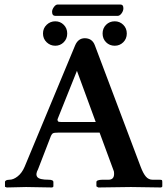

<svg xmlns="http://www.w3.org/2000/svg" viewBox="-20 -827 739 848"><path d="M186 -640.4Q169.9 -655.8 169.9 -679Q169.9 -702.1 186 -717.5Q202.1 -732.9 224.1 -732.9Q246.1 -732.9 261.5 -717.5Q276.9 -702.1 276.9 -679Q276.9 -655.8 261.5 -640.4Q246.1 -625 224.1 -625Q202.1 -625 186 -640.4ZM486.8 -732.9Q508.8 -732.9 524.4 -717.5Q540 -702.1 540 -679Q540 -655.8 524.4 -640.4Q508.8 -625 486.8 -625Q463.9 -625 448.5 -640.4Q433.1 -655.8 433.1 -679Q433.1 -702.1 448.5 -717.5Q463.9 -732.9 486.8 -732.9ZM252.9 -288.1H402.8L319.8 -514.2L233.9 -299.8Q233.9 -293 236.8 -290.5Q239.7 -288.1 252.9 -288.1ZM147.9 -79.1Q135.7 -57.1 144.8 -45.2Q153.8 -33.2 194.8 -33.2Q215.8 -33.2 215.8 -22.9V-2.9L210.9 1Q119.1 -1 95.2 -1L9.8 1L2 -2V-22.9Q2 -32.7 22 -33.2Q39.1 -33.2 58.1 -48.1Q77.1 -63 88.9 -90.8L312 -627Q325.2 -657.7 354 -658.2Q387.2 -658.2 398.9 -627L601.1 -90.8Q612.3 -61 624.3 -47.1Q636.2 -33.2 653.8 -33.2H682.1Q693.4 -33.2 695.1 -31.5Q696.8 -29.8 696.8 -22.9V-2.9L691.9 1Q595.7 -1 558.1 -1L414.1 1L405.8 -3.9V-22.9Q405.8 -32.7 432.1 -33.2H459Q483.9 -33.2 483.9 -59.1Q483.9 -70.3 481.9 -73.2L419.9 -241.2H235.8Q219.7 -241.2 214.4 -238.5Q209 -235.8 205.1 -227.1ZM499 -756.8H225.1Q210 -756.8 210 -774.9Q210 -784.7 218 -795.9Q226.1 -807.1 234.9 -807.1H511.2Q525.4 -807.1 524.9 -790Q524.9 -778.8 516.8 -767.8Q508.8 -756.8 499 -756.8Z"/></svg>

Font: Linux Libertine
Style: Semibold
Weight: 600
Designer: Philipp H. Poll
Foundry: Philipp H. Poll
Version: Version 5.1.2 ; ttfautohint (v0.9)